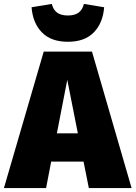

<svg xmlns="http://www.w3.org/2000/svg" viewBox="-45 -959 691 979"><path d="M381 -135H216L190 0H-25L178 -696H424L626 0H408ZM352 -279 298 -552 245 -279ZM116 -922 219 -939Q227 -908 247 -894Q267 -880 301 -880Q335 -880 355 -894Q375 -908 383 -939L486 -922Q480 -842 433.5 -794Q387 -746 301 -746Q215 -746 168.5 -794Q122 -842 116 -922Z"/></svg>

Font: FiraGO Heavy
Style: Regular
Weight: 900
Designer: bBox Type
Foundry: bBox Type GmbH
Version: Version 1.001